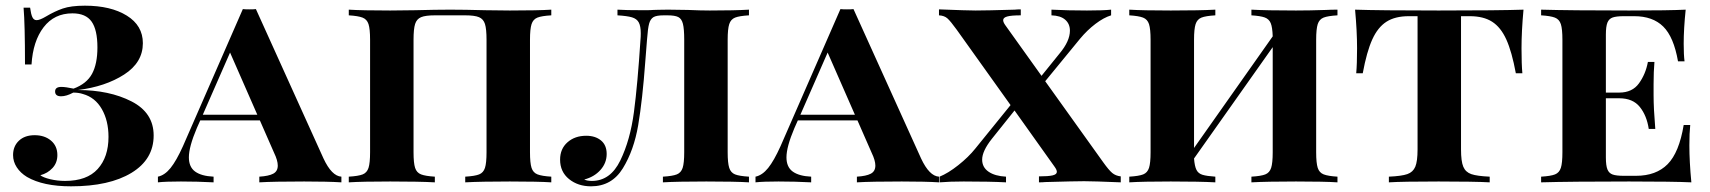

<svg xmlns="http://www.w3.org/2000/svg" viewBox="-20 -642 6021 676"><path d="M483 -490Q483 -422 417 -379.5Q351 -337 254 -325Q365 -325 443 -285Q521 -245 521 -165Q521 -81 443 -33.5Q365 14 230 14Q132 14 75 -19Q52 -33 39 -53Q26 -73 26 -96Q26 -127 46.5 -146.5Q67 -166 102 -166Q137 -166 159.5 -147Q182 -128 182 -96Q182 -69 165 -50.5Q148 -32 122 -25Q132 -17 157 -11Q182 -5 209 -5Q286 -5 324 -47Q362 -89 362 -160Q362 -217 338.5 -258Q315 -299 272 -311Q257 -316 238 -316Q214 -303 195 -303Q174 -303 174 -320Q174 -336 196 -336Q211 -336 239 -330Q285 -347 304 -382Q323 -417 323 -475Q323 -537 302.5 -566Q282 -595 235 -595Q171 -595 133.5 -546Q96 -497 91 -415H68Q68 -557 63 -615H86Q89 -592 94 -581.5Q99 -571 109 -571Q120 -571 142 -584Q172 -602 201 -612Q230 -622 279 -622Q370 -622 426.5 -587Q483 -552 483 -490Z M1182 -20V0Q1134 -3 1051 -3Q944 -3 893 0V-20Q926 -22 942 -30.5Q958 -39 958 -59Q958 -77 945 -104L895 -218H685L673 -191Q645 -125 645 -88Q645 -54 667 -38Q689 -22 732 -20V0Q675 -3 617 -3Q563 -3 536 0V-20Q560 -25 580.5 -50.5Q601 -76 624 -127L835 -610Q843 -609 858 -609Q874 -609 881 -610L1119 -84Q1148 -22 1182 -20ZM886 -238 790 -457 694 -238Z M1921 -588Q1887 -586 1872 -580Q1857 -574 1851.5 -557Q1846 -540 1846 -502V-106Q1846 -68 1851.5 -51Q1857 -34 1872.5 -28Q1888 -22 1921 -20V0Q1875 -3 1775 -3Q1674 -3 1618 0V-20Q1652 -22 1667 -28Q1682 -34 1687.5 -51Q1693 -68 1693 -106V-502Q1693 -540 1687.5 -557.5Q1682 -575 1666.5 -581.5Q1651 -588 1618 -588H1511Q1478 -588 1462.5 -581.5Q1447 -575 1441.5 -557.5Q1436 -540 1436 -502V-106Q1436 -68 1441.5 -51Q1447 -34 1462.5 -28Q1478 -22 1511 -20V0Q1456 -3 1354 -3Q1256 -3 1208 0V-20Q1242 -22 1257 -28Q1272 -34 1277.5 -51Q1283 -68 1283 -106V-502Q1283 -540 1277.5 -557Q1272 -574 1256.5 -580Q1241 -586 1208 -588V-608Q1256 -605 1354 -605L1441 -606Q1515 -608 1565 -608Q1615 -608 1689 -606L1775 -605Q1875 -605 1921 -608Z M2617 -588Q2583 -586 2568 -580Q2553 -574 2547.5 -557Q2542 -540 2542 -502V-106Q2542 -68 2547.5 -51Q2553 -34 2568 -28Q2583 -22 2617 -20V0Q2568 -3 2467 -3Q2365 -3 2314 0V-20Q2348 -22 2363 -28Q2378 -34 2383.5 -51Q2389 -68 2389 -106V-502Q2389 -540 2384.5 -558Q2380 -576 2368 -582Q2356 -588 2330 -588H2317Q2291 -588 2280.5 -581.5Q2270 -575 2265.5 -559Q2261 -543 2258 -502L2252 -426Q2242 -290 2227 -201.5Q2212 -113 2173 -49.5Q2134 14 2061 14Q2015 14 1983.5 -11.5Q1952 -37 1952 -80Q1952 -118 1978 -141Q2004 -164 2044 -164Q2076 -164 2096 -147.5Q2116 -131 2116 -100Q2116 -68 2094 -43.5Q2072 -19 2037 -10Q2047 -5 2064 -5Q2129 -5 2164 -77Q2199 -149 2212 -247.5Q2225 -346 2235 -502Q2236 -511 2236 -525Q2236 -550 2229 -563Q2222 -576 2205 -581Q2188 -586 2154 -588V-608Q2180 -606 2249 -606Q2271 -606 2280 -607Q2287 -607 2298.5 -607.5Q2310 -608 2332 -608L2402 -607Q2446 -605 2479 -605Q2566 -605 2617 -608Z M3286 -20V0Q3238 -3 3155 -3Q3048 -3 2997 0V-20Q3030 -22 3046 -30.5Q3062 -39 3062 -59Q3062 -77 3049 -104L2999 -218H2789L2777 -191Q2749 -125 2749 -88Q2749 -54 2771 -38Q2793 -22 2836 -20V0Q2779 -3 2721 -3Q2667 -3 2640 0V-20Q2664 -25 2684.5 -50.5Q2705 -76 2728 -127L2939 -610Q2947 -609 2962 -609Q2978 -609 2985 -610L3223 -84Q3252 -22 3286 -20ZM2990 -238 2894 -457 2798 -238Z M3926 -21V0Q3830 -4 3797 -4Q3765 -4 3660 -1Q3652 0 3638 0V-21Q3671 -21 3686 -24.5Q3701 -28 3701 -37Q3701 -44 3693 -55L3552 -253L3472 -153Q3438 -110 3438 -80Q3438 -53 3460.5 -37.5Q3483 -22 3522 -20V0Q3465 -3 3373 -3Q3324 -3 3288 0V-20Q3318 -32 3354 -60.5Q3390 -89 3414 -119L3538 -272L3348 -538Q3327 -567 3316 -577Q3305 -587 3286 -588V-609Q3386 -605 3415 -605Q3454 -605 3553 -608Q3561 -609 3574 -609V-588Q3541 -588 3526.5 -584Q3512 -580 3512 -571Q3512 -564 3519 -554L3647 -375L3710 -453Q3747 -497 3747 -534Q3747 -558 3730.5 -572.5Q3714 -587 3682 -588V-608Q3739 -605 3807 -605Q3864 -605 3892 -608V-588Q3866 -580 3837 -558Q3808 -536 3783 -506L3660 -356L3864 -71Q3884 -43 3896 -33Q3908 -23 3926 -21Z M4614 -502V-106Q4614 -68 4619.5 -51Q4625 -34 4640.5 -28Q4656 -22 4689 -20V0Q4643 -3 4543 -3Q4442 -3 4386 0V-20Q4420 -22 4435 -28Q4450 -34 4455.5 -51Q4461 -68 4461 -106V-476L4184 -84Q4186 -57 4192.5 -44Q4199 -31 4214 -26.5Q4229 -22 4259 -20V0Q4204 -3 4102 -3Q4004 -3 3956 0V-20Q3990 -22 4005 -28Q4020 -34 4025.5 -51Q4031 -68 4031 -106V-502Q4031 -540 4025.5 -557Q4020 -574 4004.5 -580Q3989 -586 3956 -588V-608Q4004 -605 4102 -605Q4204 -605 4259 -608V-588Q4225 -586 4210 -580Q4195 -574 4189.5 -557Q4184 -540 4184 -502V-121L4461 -514Q4460 -546 4454 -560.5Q4448 -575 4433 -580.5Q4418 -586 4386 -588V-608Q4441 -605 4543 -605Q4591 -605 4649 -607Q4666 -608 4689 -608V-588Q4655 -586 4640 -580Q4625 -574 4619.5 -557Q4614 -540 4614 -502Z M5337 -472Q5337 -416 5340 -384H5317Q5303 -460 5283.5 -503Q5264 -546 5233.5 -565.5Q5203 -585 5155 -585H5124V-116Q5124 -74 5132 -55Q5140 -36 5160 -29Q5180 -22 5225 -20V0Q5171 -3 5045 -3Q4918 -3 4870 0V-20Q4915 -22 4935 -29Q4955 -36 4963 -55Q4971 -74 4971 -116V-585H4940Q4892 -585 4861.5 -565.5Q4831 -546 4811.5 -503Q4792 -460 4778 -384H4755Q4758 -416 4758 -472Q4758 -532 4751 -608Q4838 -605 5045 -605Q5256 -605 5344 -608Q5337 -532 5337 -472Z M5935 0Q5870 -3 5716 -3Q5510 -3 5406 0V-20Q5440 -22 5455 -28Q5470 -34 5475.5 -51Q5481 -68 5481 -106V-502Q5481 -540 5475.5 -557Q5470 -574 5454.5 -580Q5439 -586 5406 -588V-608Q5510 -605 5716 -605Q5856 -605 5915 -608Q5908 -541 5908 -488Q5908 -449 5911 -426H5888Q5873 -512 5836 -548.5Q5799 -585 5734 -585H5697Q5671 -585 5658 -580.5Q5645 -576 5639.5 -562.5Q5634 -549 5634 -520V-316H5681Q5727 -316 5750.5 -348.5Q5774 -381 5782 -424H5805Q5802 -390 5802 -346V-306Q5802 -261 5808 -188H5785Q5778 -235 5753.5 -265.5Q5729 -296 5681 -296H5634V-88Q5634 -59 5639.5 -45.5Q5645 -32 5658 -27.5Q5671 -23 5697 -23H5740Q5811 -23 5851.5 -64Q5892 -105 5908 -202H5931Q5928 -174 5928 -130Q5928 -73 5935 0Z"/></svg>

Font: Playfair Display SC
Style: Bold
Weight: 700
Designer: Claus Eggers Sørensen
Foundry: Claus Eggers Sørensen
Version: Version 1.200; ttfautohint (v1.6)